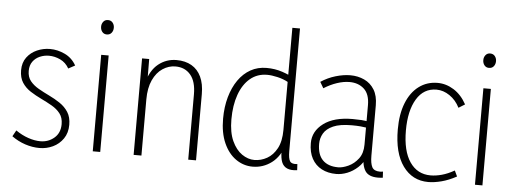

<svg xmlns="http://www.w3.org/2000/svg" viewBox="-52 -972 3026 1128"><g transform="rotate(5 1460.5 -408.5)"><path d="M211 8Q169 8 126.5 -6Q84 -20 47 -47L67 -83Q103 -58 141 -45Q179 -32 213 -32Q260 -32 294.5 -61.5Q329 -91 329 -143Q329 -181 310 -205.5Q291 -230 260.5 -247.5Q230 -265 196.5 -281Q163 -297 132.5 -316.5Q102 -336 83 -365Q64 -394 64 -438Q64 -483 87 -514Q110 -545 146.5 -561Q183 -577 223 -577Q268 -577 311 -556.5Q354 -536 378 -493L339 -472Q320 -506 287 -521.5Q254 -537 220 -537Q192 -537 166.5 -526Q141 -515 125 -493Q109 -471 109 -438Q109 -402 128 -378.5Q147 -355 177.5 -337.5Q208 -320 241.5 -304Q275 -288 305.5 -267.5Q336 -247 355 -217.5Q374 -188 374 -143Q374 -95 350.5 -61Q327 -27 290 -9.5Q253 8 211 8Z M525 0V-569H569V0ZM547 -691Q530 -691 520 -703.5Q510 -716 510 -734Q510 -751 520 -763.5Q530 -776 547 -776Q565 -776 575 -763.5Q585 -751 585 -734Q585 -716 575 -703.5Q565 -691 547 -691Z M1088 0V-385Q1088 -461 1055 -500Q1022 -539 966 -539Q926 -539 890.5 -515.5Q855 -492 833.5 -445.5Q812 -399 812 -331V0H766V-569H808L809 -423H794Q816 -503 862.5 -540Q909 -577 969 -577Q1021 -577 1058 -555.5Q1095 -534 1114.5 -492.5Q1134 -451 1134 -391V0Z M1675 -825V-101Q1675 -58 1685.5 -42Q1696 -26 1729 -30L1731 6Q1694 11 1671.5 1Q1649 -9 1639.5 -33Q1630 -57 1630 -96V-146H1655Q1630 -67 1580 -29.5Q1530 8 1468 8Q1414 8 1369 -23.5Q1324 -55 1297.5 -114.5Q1271 -174 1271 -258Q1271 -327 1287.5 -385.5Q1304 -444 1334 -487Q1364 -530 1406 -553.5Q1448 -577 1500 -577Q1550 -577 1593 -562.5Q1636 -548 1666 -530L1632 -505Q1603 -521 1568 -529Q1533 -537 1507 -537Q1449 -537 1407 -502Q1365 -467 1342.5 -404Q1320 -341 1320 -258Q1320 -181 1343 -131Q1366 -81 1401.5 -56.5Q1437 -32 1475 -32Q1514 -32 1549.5 -52Q1585 -72 1607.5 -114Q1630 -156 1630 -223V-825Z M2112 -115 2133 -109Q2116 -70 2087.5 -44Q2059 -18 2026 -5Q1993 8 1961 8Q1912 8 1875 -11.5Q1838 -31 1817.5 -68.5Q1797 -106 1797 -160Q1797 -230 1858.5 -276Q1920 -322 2030 -322Q2059 -322 2081.5 -320.5Q2104 -319 2127 -314V-277Q2102 -281 2079.5 -283Q2057 -285 2028 -285Q1958 -285 1918.5 -267.5Q1879 -250 1862.5 -221.5Q1846 -193 1846 -160Q1846 -96 1878 -64Q1910 -32 1969 -32Q1996 -32 2029.5 -47.5Q2063 -63 2087.5 -95Q2112 -127 2112 -178V-411Q2112 -476 2078.5 -506.5Q2045 -537 1993 -537Q1958 -537 1919 -524Q1880 -511 1842 -487L1821 -523Q1862 -550 1908 -563.5Q1954 -577 1994 -577Q2039 -577 2076.5 -559.5Q2114 -542 2136 -506Q2158 -470 2158 -414V-117Q2158 -72 2169.5 -50Q2181 -28 2216 -28Q2221 -28 2225 -28.5Q2229 -29 2234 -30L2236 6Q2229 7 2221.5 7.5Q2214 8 2207 8Q2153 8 2132.5 -22.5Q2112 -53 2112 -115Z M2504 8Q2410 8 2354.5 -68.5Q2299 -145 2299 -285Q2299 -375 2325 -440.5Q2351 -506 2398.5 -541.5Q2446 -577 2509 -577Q2559 -577 2604.5 -548.5Q2650 -520 2680 -465L2643 -442Q2621 -486 2583.5 -511.5Q2546 -537 2506 -537Q2430 -537 2388.5 -468Q2347 -399 2347 -283Q2347 -162 2391.5 -97Q2436 -32 2514 -32Q2545 -32 2580 -41.5Q2615 -51 2654 -73L2670 -39Q2624 -14 2581.5 -3Q2539 8 2504 8Z M2779 0V-569H2823V0ZM2801 -691Q2784 -691 2774 -703.5Q2764 -716 2764 -734Q2764 -751 2774 -763.5Q2784 -776 2801 -776Q2819 -776 2829 -763.5Q2839 -751 2839 -734Q2839 -716 2829 -703.5Q2819 -691 2801 -691Z"/></g></svg>

Font: Yaldevi ExtraLight ExtraLight
Style: Regular
Weight: 250
Version: Version 1.100